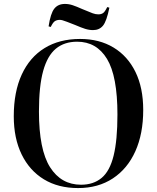

<svg xmlns="http://www.w3.org/2000/svg" viewBox="-20 -942 798 976"><path d="M377 14Q276 14 203 -30.5Q130 -75 90 -157Q50 -239 50 -351Q50 -475 90.5 -563Q131 -651 206.5 -697.5Q282 -744 387 -744Q485 -744 557 -700.5Q629 -657 668.5 -576.5Q708 -496 708 -383Q708 -262 668 -173Q628 -84 553.5 -35Q479 14 377 14ZM392 -3Q455 -3 496.5 -37.5Q538 -72 557.5 -150.5Q577 -229 577 -360Q577 -555 524 -642.5Q471 -730 372 -730Q307 -730 264 -694.5Q221 -659 199.5 -581.5Q178 -504 178 -375Q178 -181 234.5 -92Q291 -3 392 -3ZM453 -789Q433 -789 412.5 -795.5Q392 -802 362 -815Q334 -826 319.5 -831.5Q305 -837 297.5 -839Q290 -841 284 -841Q269 -841 259 -834.5Q249 -828 238 -805L227 -808Q237 -874 256 -898Q275 -922 310 -922Q330 -922 349.5 -915.5Q369 -909 398 -896Q436 -880 451 -874.5Q466 -869 480 -869Q495 -869 504.5 -876Q514 -883 525 -906L536 -903Q522 -834 503.5 -811.5Q485 -789 453 -789Z"/></svg>

Font: Literata 72pt Medium
Style: Regular
Weight: 500
Designer: Latin by Veronika Burian and Jose Scaglione. Greek by Irene Vlachou. Cyrillic by Vera Evstafieva.
Foundry: TypeTogether
Version: Version 3.002